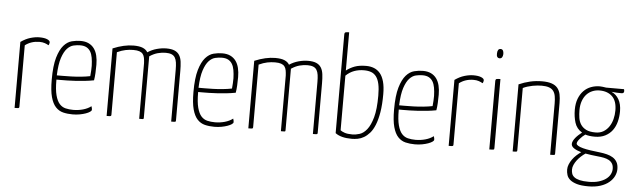

<svg xmlns="http://www.w3.org/2000/svg" viewBox="-54 -944 4453 1351"><g transform="rotate(5 2172.5 -268.5)"><path d="M64 -466Q98 -490 132 -500Q166 -510 195 -510Q230 -510 250 -501.5Q270 -493 270 -481Q270 -476 268 -469.5Q266 -463 263 -460Q252 -467 236 -472.5Q220 -478 199 -478Q140 -478 97 -445V-11Q97 -3 92 -1.5Q87 0 64 0Z M486 -510Q520 -510 543.5 -498.5Q567 -487 582 -466.5Q597 -446 604 -417Q611 -388 611 -353Q611 -323 609.5 -294Q608 -265 604 -242Q573 -236 540 -232.5Q507 -229 476 -227Q445 -225 417.5 -224.5Q390 -224 371 -224H340V-219Q340 -153 350.5 -113.5Q361 -74 379 -54Q397 -34 422 -28Q447 -22 476 -22Q512 -22 545.5 -31.5Q579 -41 602 -59Q605 -51 606 -45Q607 -39 607 -34Q607 -27 596 -19.5Q585 -12 567 -5.5Q549 1 525 5.5Q501 10 474 10Q438 10 407.5 2.5Q377 -5 354.5 -29Q332 -53 319.5 -98.5Q307 -144 307 -221Q307 -320 324 -377.5Q341 -435 367 -464.5Q393 -494 424.5 -502Q456 -510 486 -510ZM486 -479Q464 -479 439.5 -473.5Q415 -468 394 -445.5Q373 -423 358 -378Q343 -333 340 -254Q353 -254 380.5 -254Q408 -254 441.5 -255Q475 -256 510.5 -259.5Q546 -263 575 -269Q577 -290 578 -307Q579 -324 579 -342Q578 -374 573.5 -399.5Q569 -425 558.5 -442.5Q548 -460 530.5 -469.5Q513 -479 486 -479Z M944 -393Q943 -414 940 -430Q937 -446 928.5 -457Q920 -468 904 -473.5Q888 -479 861 -479Q834 -479 806.5 -473.5Q779 -468 747 -453V-11Q747 -3 742 -1.5Q737 0 714 0V-477Q793 -510 860 -510Q902 -510 925.5 -500Q949 -490 960 -471Q990 -491 1025 -500.5Q1060 -510 1092 -510Q1128 -510 1150 -500.5Q1172 -491 1184 -472Q1196 -453 1199.5 -425Q1203 -397 1203 -361V-11Q1203 -3 1199 -1.5Q1195 0 1170 0V-367Q1170 -396 1167 -417Q1164 -438 1155.5 -452Q1147 -466 1131 -472.5Q1115 -479 1090 -479Q1063 -479 1034.5 -471.5Q1006 -464 976 -444V-11Q976 -5 974.5 -2.5Q973 0 963 0H944Z M1487 -510Q1521 -510 1544.5 -498.5Q1568 -487 1583 -466.5Q1598 -446 1605 -417Q1612 -388 1612 -353Q1612 -323 1610.5 -294Q1609 -265 1605 -242Q1574 -236 1541 -232.5Q1508 -229 1477 -227Q1446 -225 1418.5 -224.5Q1391 -224 1372 -224H1341V-219Q1341 -153 1351.5 -113.5Q1362 -74 1380 -54Q1398 -34 1423 -28Q1448 -22 1477 -22Q1513 -22 1546.5 -31.5Q1580 -41 1603 -59Q1606 -51 1607 -45Q1608 -39 1608 -34Q1608 -27 1597 -19.5Q1586 -12 1568 -5.5Q1550 1 1526 5.5Q1502 10 1475 10Q1439 10 1408.5 2.5Q1378 -5 1355.5 -29Q1333 -53 1320.5 -98.5Q1308 -144 1308 -221Q1308 -320 1325 -377.5Q1342 -435 1368 -464.5Q1394 -494 1425.5 -502Q1457 -510 1487 -510ZM1487 -479Q1465 -479 1440.5 -473.5Q1416 -468 1395 -445.5Q1374 -423 1359 -378Q1344 -333 1341 -254Q1354 -254 1381.5 -254Q1409 -254 1442.5 -255Q1476 -256 1511.5 -259.5Q1547 -263 1576 -269Q1578 -290 1579 -307Q1580 -324 1580 -342Q1579 -374 1574.5 -399.5Q1570 -425 1559.5 -442.5Q1549 -460 1531.5 -469.5Q1514 -479 1487 -479Z M1945 -393Q1944 -414 1941 -430Q1938 -446 1929.5 -457Q1921 -468 1905 -473.5Q1889 -479 1862 -479Q1835 -479 1807.5 -473.5Q1780 -468 1748 -453V-11Q1748 -3 1743 -1.5Q1738 0 1715 0V-477Q1794 -510 1861 -510Q1903 -510 1926.5 -500Q1950 -490 1961 -471Q1991 -491 2026 -500.5Q2061 -510 2093 -510Q2129 -510 2151 -500.5Q2173 -491 2185 -472Q2197 -453 2200.5 -425Q2204 -397 2204 -361V-11Q2204 -3 2200 -1.5Q2196 0 2171 0V-367Q2171 -396 2168 -417Q2165 -438 2156.5 -452Q2148 -466 2132 -472.5Q2116 -479 2091 -479Q2064 -479 2035.5 -471.5Q2007 -464 1977 -444V-11Q1977 -5 1975.5 -2.5Q1974 0 1964 0H1945Z M2330 -716Q2330 -730 2337.5 -732.5Q2345 -735 2363 -735V-465Q2390 -486 2422.5 -498Q2455 -510 2503 -510Q2534 -510 2559 -500Q2584 -490 2602 -468.5Q2620 -447 2630 -411Q2640 -375 2640 -322Q2640 -248 2631 -194.5Q2622 -141 2607 -104Q2592 -67 2572.5 -45Q2553 -23 2531.5 -10.5Q2510 2 2488 6Q2466 10 2446 10Q2369 10 2330 -20ZM2363 -43Q2373 -35 2393 -28Q2413 -21 2448 -21Q2471 -21 2498.5 -29.5Q2526 -38 2550 -68Q2574 -98 2590 -155Q2606 -212 2606 -309Q2606 -358 2599 -390.5Q2592 -423 2577.5 -442.5Q2563 -462 2541.5 -470Q2520 -478 2490 -478Q2454 -478 2422 -466.5Q2390 -455 2363 -429Z M2904 -510Q2938 -510 2961.5 -498.5Q2985 -487 3000 -466.5Q3015 -446 3022 -417Q3029 -388 3029 -353Q3029 -323 3027.5 -294Q3026 -265 3022 -242Q2991 -236 2958 -232.5Q2925 -229 2894 -227Q2863 -225 2835.5 -224.5Q2808 -224 2789 -224H2758V-219Q2758 -153 2768.5 -113.5Q2779 -74 2797 -54Q2815 -34 2840 -28Q2865 -22 2894 -22Q2930 -22 2963.5 -31.5Q2997 -41 3020 -59Q3023 -51 3024 -45Q3025 -39 3025 -34Q3025 -27 3014 -19.5Q3003 -12 2985 -5.5Q2967 1 2943 5.5Q2919 10 2892 10Q2856 10 2825.5 2.5Q2795 -5 2772.5 -29Q2750 -53 2737.5 -98.5Q2725 -144 2725 -221Q2725 -320 2742 -377.5Q2759 -435 2785 -464.5Q2811 -494 2842.5 -502Q2874 -510 2904 -510ZM2904 -479Q2882 -479 2857.5 -473.5Q2833 -468 2812 -445.5Q2791 -423 2776 -378Q2761 -333 2758 -254Q2771 -254 2798.5 -254Q2826 -254 2859.5 -255Q2893 -256 2928.5 -259.5Q2964 -263 2993 -269Q2995 -290 2996 -307Q2997 -324 2997 -342Q2996 -374 2991.5 -399.5Q2987 -425 2976.5 -442.5Q2966 -460 2948.5 -469.5Q2931 -479 2904 -479Z M3130 -466Q3164 -490 3198 -500Q3232 -510 3261 -510Q3296 -510 3316 -501.5Q3336 -493 3336 -481Q3336 -476 3334 -469.5Q3332 -463 3329 -460Q3318 -467 3302 -472.5Q3286 -478 3265 -478Q3206 -478 3163 -445V-11Q3163 -3 3158 -1.5Q3153 0 3130 0Z M3452 -11Q3452 -3 3447 -1.5Q3442 0 3417 0V-482Q3417 -496 3425 -498Q3433 -500 3452 -500ZM3412 -678Q3413 -711 3435 -711Q3457 -711 3457 -677Q3455 -645 3433 -645Q3410 -646 3412 -678Z M3582 -474Q3620 -491 3661 -500.5Q3702 -510 3746 -510Q3787 -510 3813.5 -501Q3840 -492 3855 -474Q3870 -456 3875.5 -429.5Q3881 -403 3881 -369V-11Q3881 -3 3876.5 -1.5Q3872 0 3847 0V-362Q3847 -392 3843 -414Q3839 -436 3828 -450.5Q3817 -465 3797 -472Q3777 -479 3746 -479Q3732 -479 3715.5 -477.5Q3699 -476 3681 -472.5Q3663 -469 3645.5 -463.5Q3628 -458 3614 -451V-11Q3614 -3 3609.5 -1.5Q3605 0 3582 0Z M4154 -510Q4162 -510 4174 -508.5Q4186 -507 4198 -505H4324Q4325 -503 4326 -500Q4327 -497 4327 -491Q4327 -475 4309 -475Q4293 -475 4274 -476Q4255 -477 4238 -479Q4271 -465 4290.5 -431.5Q4310 -398 4310 -347Q4310 -309 4301 -274Q4292 -239 4272.5 -212.5Q4253 -186 4222 -170Q4191 -154 4148 -154Q4109 -154 4081 -163Q4061 -149 4043.5 -128.5Q4026 -108 4026 -95Q4026 -87 4038.5 -79.5Q4051 -72 4073.5 -66Q4096 -60 4127 -55.5Q4158 -51 4194 -47Q4220 -44 4244 -38Q4268 -32 4286.5 -20.5Q4305 -9 4316 10Q4327 29 4327 59Q4327 85 4315 109.5Q4303 134 4279 154Q4255 174 4218.5 186Q4182 198 4133 198Q4083 198 4052.5 189Q4022 180 4004.5 165.5Q3987 151 3981 132Q3975 113 3975 93Q3975 75 3982.5 56.5Q3990 38 4002.5 20.5Q4015 3 4031 -11.5Q4047 -26 4063 -37Q4031 -46 4011.5 -59Q3992 -72 3992 -89Q3992 -99 3997.5 -110.5Q4003 -122 4012.5 -133.5Q4022 -145 4033.5 -155.5Q4045 -166 4057 -175Q4018 -198 4005 -240Q3992 -282 3992 -331Q3992 -376 4005 -409.5Q4018 -443 4040 -465.5Q4062 -488 4091.5 -499Q4121 -510 4154 -510ZM4154 -481Q4128 -481 4104.5 -471.5Q4081 -462 4063.5 -443.5Q4046 -425 4035.5 -396.5Q4025 -368 4025 -330Q4025 -303 4029 -276.5Q4033 -250 4046.5 -229.5Q4060 -209 4084.5 -196.5Q4109 -184 4151 -184Q4184 -184 4207.5 -198.5Q4231 -213 4246.5 -236.5Q4262 -260 4269.5 -289.5Q4277 -319 4277 -350Q4277 -417 4244 -449Q4211 -481 4154 -481ZM4182 -18Q4132 -23 4094 -30Q4079 -20 4063.5 -6Q4048 8 4036 24Q4024 40 4016.5 57Q4009 74 4009 90Q4009 106 4013.5 119.5Q4018 133 4031.5 143.5Q4045 154 4069.5 160Q4094 166 4134 166Q4174 166 4204 157Q4234 148 4254 133.5Q4274 119 4284 100Q4294 81 4294 61Q4294 38 4285 23.5Q4276 9 4260.5 0.5Q4245 -8 4224.5 -12Q4204 -16 4182 -18Z"/></g></svg>

Font: Yanone Kaffeesatz Thin
Style: Regular
Weight: 250
Designer: Yanone
Foundry: Yanone Font Production. Not for release.
Version: Version 1.002